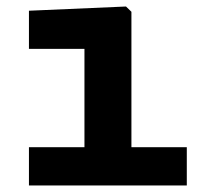

<svg xmlns="http://www.w3.org/2000/svg" viewBox="-20 -567 660 587"><path d="M238.2 0V-450.8L260.7 -417.5H68.5V-534.2L365.2 -547.1L381.8 -531V0ZM68.5 -117H551.1V0H68.5Z"/></svg>

Font: Monaspace Neon Var ExtraLight
Style: Regular
Weight: 200
Designer: Riley Cran and the Lettermatic Team
Version: Version 1.200 (Monaspace Neon Var)